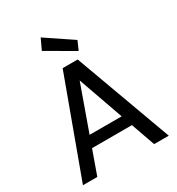

<svg xmlns="http://www.w3.org/2000/svg" viewBox="-216 -1070 1111 1205"><g transform="rotate(-30 339.5 -468.0)"><path d="M29 0 286 -700H395L651 0H545L340 -580L133 0ZM145 -173 173 -253H502L529 -173ZM427 -743 227 -859 263 -936 455 -807Z"/></g></svg>

Font: DM Sans 11pt Medium
Style: Regular
Weight: 500
Version: Version 4.004;gftools[0.9.30]